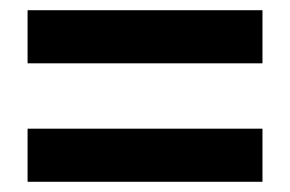

<svg xmlns="http://www.w3.org/2000/svg" viewBox="-20 -518 568 376"><path d="M34 -394V-498H494V-394ZM34 -162V-266H494V-162Z"/></svg>

Font: Source Sans 3
Style: Bold
Weight: 700
Designer: Paul D. Hunt
Foundry: Adobe
Version: Version 3.052;hotconv 1.1.0;makeotfexe 2.6.0